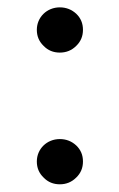

<svg xmlns="http://www.w3.org/2000/svg" viewBox="-20 -488 319 514"><path d="M78.6 -408.2C78.6 -391.1 84.5 -377 96.7 -365.2C108.4 -353 123 -347.2 140.1 -347.2C157.2 -347.2 171.9 -353 184.1 -365.2C196.3 -377 202.1 -391.1 202.1 -408.2C202.1 -425.3 196.3 -439.5 184.1 -451.2C171.9 -462.4 157.2 -468.3 140.1 -468.3C105.5 -468.3 78.6 -441.9 78.6 -408.2ZM78.6 -55.7C78.6 -38.6 84.5 -24.4 96.7 -12.7C108.4 -0.5 123 5.4 140.1 5.4C157.2 5.4 171.9 -0.5 184.1 -12.7C196.3 -24.4 202.1 -38.6 202.1 -55.7C202.1 -72.8 196.3 -86.9 184.1 -98.6C171.9 -109.9 157.2 -115.7 140.1 -115.7C105.5 -115.7 78.6 -89.4 78.6 -55.7Z"/></svg>

Font: Estedad Medium
Style: Regular
Weight: 500
Designer: Amin Abedi
Version: Version 7.3